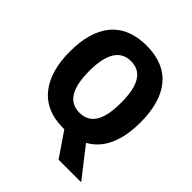

<svg xmlns="http://www.w3.org/2000/svg" viewBox="-239 -879 1202 1202"><g transform="rotate(45 362.5 -277.5)"><path d="M676 -358C676 -587 576 -725 363 -725C150 -725 49 -587 49 -359C49 -138 147 10 357 10C360 10 365 10 368 9L478 170H678L525 -26C628 -82 676 -199 676 -358ZM221 -358C221 -504 264 -587 363 -587C462 -587 503 -505 503 -358C503 -211 462 -130 362 -130C264 -130 221 -212 221 -358Z"/></g></svg>

Font: Noto Sans Thai Looped SemiCondensed ExtraBold
Style: Regular
Weight: 800
Width: 4
Designer: Sasikarn Vongin, Ben Mitchell
Foundry: The Fontpad Ltd
Version: Version 1.001